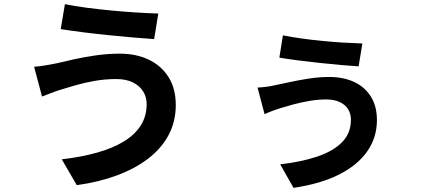

<svg xmlns="http://www.w3.org/2000/svg" viewBox="-20 -827 2040 923"><path d="M685 -327Q685 -360 668.5 -387Q652 -414 619.5 -430.5Q587 -447 539 -447Q485 -447 434.5 -438Q384 -429 344.5 -417.5Q305 -406 279 -398Q257 -392 230.5 -381.5Q204 -371 182 -363L144 -506Q170 -508 200 -513Q230 -518 254 -523Q291 -532 338.5 -542.5Q386 -553 442 -561Q498 -569 556 -569Q636 -569 696.5 -539.5Q757 -510 791 -455Q825 -400 825 -322Q825 -242 790 -177Q755 -112 691 -63.5Q627 -15 540 17Q453 49 349 63L277 -61Q370 -72 445.5 -93Q521 -114 574.5 -146.5Q628 -179 656.5 -223.5Q685 -268 685 -327ZM292 -807Q335 -798 395.5 -790Q456 -782 520.5 -776Q585 -770 643.5 -766.5Q702 -763 741 -762L721 -639Q677 -642 618 -647Q559 -652 496 -658.5Q433 -665 374.5 -672.5Q316 -680 272 -687Z M1667 -252Q1667 -280 1653.5 -302Q1640 -324 1613 -336.5Q1586 -349 1547 -349Q1510 -349 1468.5 -342Q1427 -335 1390 -325Q1353 -315 1328 -307Q1311 -302 1288.5 -293.5Q1266 -285 1252 -278L1218 -406Q1239 -407 1261.5 -410Q1284 -413 1301 -417Q1330 -423 1373.5 -432.5Q1417 -442 1466.5 -449.5Q1516 -457 1561 -457Q1631 -457 1682.5 -433Q1734 -409 1763 -362.5Q1792 -316 1792 -250Q1792 -166 1745.5 -99.5Q1699 -33 1610 12Q1521 57 1391 76L1327 -37Q1431 -49 1507 -75Q1583 -101 1625 -144Q1667 -187 1667 -252ZM1340 -657Q1380 -649 1430 -642Q1480 -635 1532 -630Q1584 -625 1634 -622Q1684 -619 1722 -618L1704 -508Q1669 -510 1618.5 -514.5Q1568 -519 1512.5 -525Q1457 -531 1407 -537.5Q1357 -544 1323 -550Z"/></svg>

Font: Noto Sans SC
Style: Bold
Weight: 700
Designer: Ryoko NISHIZUKA  (kana, bopomofo & ideographs); Paul D. Hunt (Latin, Greek & Cyrillic); Sandoll Communications , Soo-you
Foundry: Adobe
Version: Version 2.004-H2;hotconv 1.0.118;makeotfexe 2.5.65603